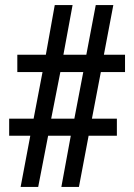

<svg xmlns="http://www.w3.org/2000/svg" viewBox="-20 -734 527 754"><path d="M61 0H130L169 -201H258L221 0H290L328 -201H439V-268H341L376 -451H471V-519H388L425 -714H356L319 -519H229L265 -714H195L160 -519H48V-451H147L112 -268H16V-201H99ZM181 -268 217 -451H307L272 -268Z"/></svg>

Font: Noto Serif Thai Condensed
Style: Bold
Weight: 700
Width: 3
Designer: Monotype Design Team
Foundry: Monotype Imaging Inc.
Version: Version 2.002